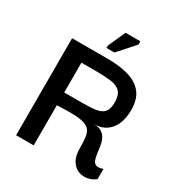

<svg xmlns="http://www.w3.org/2000/svg" viewBox="-173 -838 901 965"><g transform="rotate(30 277.5 -355.5)"><path d="M56 0V-563H263Q336 -563 387.5 -547Q439 -531 466.5 -495.5Q494 -460 494 -398Q494 -352 479.5 -317.5Q465 -283 436.5 -263.5Q408 -244 366 -244Q396 -244 413 -232.5Q430 -221 438.5 -202.5Q447 -184 450 -163Q453 -142 455.5 -122Q458 -102 464 -87.5Q470 -73 483 -68.5Q496 -64 521 -73V-14Q502 2 476 7.5Q450 13 425 4Q400 -5 383 -31.5Q366 -58 366 -106Q366 -141 363 -165Q360 -189 349.5 -203.5Q339 -218 316.5 -225.5Q294 -233 256 -234.5Q218 -236 158 -233V0ZM158 -307H259Q309 -307 340.5 -311.5Q372 -316 387.5 -334Q403 -352 403 -390Q403 -433 384 -452Q365 -471 328.5 -475.5Q292 -480 239 -480H158ZM276 -607H230V-621L275 -721H361V-702Z"/></g></svg>

Font: Darker Grotesque Light
Style: Bold
Weight: 700
Version: Version 1.000;gftools[0.9.28]